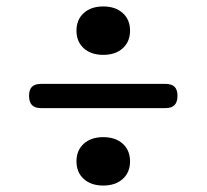

<svg xmlns="http://www.w3.org/2000/svg" viewBox="-20 -630 640 595"><path d="M493 -295H107Q88 -295 79 -304.5Q70 -314 70 -333Q70 -352 79 -361Q88 -370 107 -370H493Q512 -370 521 -361Q530 -352 530 -333Q530 -314 521 -304.5Q512 -295 493 -295ZM300 -460Q262 -460 239.5 -480.5Q217 -501 217 -535Q217 -569 239.5 -589.5Q262 -610 300 -610Q338 -610 360.5 -589.5Q383 -569 383 -535Q383 -501 360.5 -480.5Q338 -460 300 -460ZM300 -55Q262 -55 239.5 -75.5Q217 -96 217 -130Q217 -164 239.5 -184.5Q262 -205 300 -205Q338 -205 360.5 -184.5Q383 -164 383 -130Q383 -96 360.5 -75.5Q338 -55 300 -55Z"/></svg>

Font: Maple Mono NF CN
Style: Regular
Weight: 400
Monospace: yes
Designer: subframe7536
Version: Version 7.000